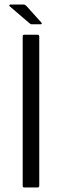

<svg xmlns="http://www.w3.org/2000/svg" viewBox="-20 -826 272 846"><path d="M153 -7Q153 0 145 0H87Q80 0 80 -7V-665Q80 -673 87 -673H145Q153 -673 153 -665ZM120 -719Q116 -719 113.5 -721Q111 -723 107 -726L22 -799Q20 -801 21.5 -803.5Q23 -806 25 -806H83Q88 -806 90.5 -804.5Q93 -803 97 -799L161 -728Q164 -725 164 -722Q164 -719 159 -719Z"/></svg>

Font: Glory Thin
Style: Regular
Weight: 400
Version: Version 1.011